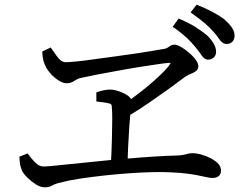

<svg xmlns="http://www.w3.org/2000/svg" viewBox="-20 -826 1040 821"><path d="M940 -742Q983 -706 983 -674Q983 -657 973.5 -647.5Q964 -638 949 -638Q931 -638 918 -658Q909 -672 892.5 -690.5Q876 -709 856.5 -726Q837 -743 795 -773L821 -806Q896 -776 940 -743ZM904 -605Q904 -589 894 -580Q884 -571 869 -571Q854 -571 841 -591Q833 -603 816.5 -623.5Q800 -644 779.5 -663.5Q759 -683 728 -705L718 -711L744 -747Q790 -727 818 -709Q850 -688 865 -675Q904 -637 904 -605ZM220 -590Q240 -560 261 -560Q273 -560 305.5 -563Q338 -566 381.5 -572.5Q425 -579 474 -585Q584 -600 629 -608Q674 -616 687 -618Q692 -619 697 -622.5Q702 -626 709 -630.5Q716 -635 726 -635Q736 -635 749 -628Q775 -614 800 -590Q828 -562 828 -543Q828 -531 820 -524Q812 -517 802.5 -513Q793 -509 785 -505.5Q777 -502 764 -492Q708 -449 622 -390Q581 -361 537 -335Q536 -316 533 -287Q531 -247 528 -200Q527 -173 526 -148Q653 -159 737 -161Q763 -162 785 -169Q793 -171 805 -171Q817 -171 838 -166Q885 -153 910 -129Q925 -115 925 -97.5Q925 -80 914.5 -72.5Q904 -65 889.5 -65Q875 -65 851 -71Q788 -86 712 -89H711Q644 -93 531 -85Q421 -77 321 -62Q274 -55 243 -46H242Q217 -41 203.5 -33Q190 -25 171.5 -25Q153 -25 133.5 -37.5Q114 -50 98.5 -65Q83 -80 76 -92Q71 -103 67.5 -115.5Q64 -128 63 -156L98 -170Q117 -144 132.5 -129Q148 -114 168 -114Q184 -114 257.5 -122Q331 -130 386 -135L455 -142Q457 -174 458.5 -231.5Q460 -289 460 -319.5Q460 -350 458 -369V-370Q458 -375 456 -378.5Q454 -382 449 -383Q433 -388 392 -392V-431Q426 -443 451 -443Q472 -443 501 -431Q534 -417 540 -402Q612 -454 664 -504Q702 -540 710 -557Q709 -557 701.5 -557Q694 -557 658.5 -552Q623 -547 576 -539.5Q529 -532 481 -523Q375 -504 327 -493Q312 -490 297.5 -480Q283 -470 266 -470Q249 -470 230.5 -482Q212 -494 198 -509.5Q184 -525 178 -536Q163 -563 161 -598V-606L197 -623Q210 -604 220 -590Z"/></svg>

Font: Early Summer Mincho Screen
Style: Regular
Weight: 400
Designer: GuiWonder
Version: Version 1.002